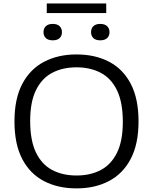

<svg xmlns="http://www.w3.org/2000/svg" viewBox="-20 -1058 867 1088"><path d="M413.5 9.5Q308.5 9.5 229.2 -31.8Q150 -73 106 -157Q62 -241 62 -370Q62 -499 106.5 -583Q151 -667 230.2 -708.2Q309.5 -749.5 413.5 -749.5Q519 -749.5 598 -708.2Q677 -667 721 -583Q765 -499 765 -370Q765 -241.5 720.5 -157.2Q676 -73 597 -31.8Q518 9.5 413.5 9.5ZM413.5 -63.5Q492.5 -63.5 551.5 -94.8Q610.5 -126 643.2 -193Q676 -260 676 -367.5Q676 -477.5 643.2 -545.8Q610.5 -614 551.2 -645.2Q492 -676.5 413.5 -676.5Q335 -676.5 276 -645.5Q217 -614.5 184 -547.5Q151 -480.5 151 -372.5Q151 -262 183.8 -194Q216.5 -126 275.5 -94.8Q334.5 -63.5 413.5 -63.5ZM548 -829.5Q522.5 -829.5 509.2 -842Q496 -854.5 496 -875.5Q496 -897 509.2 -909.8Q522.5 -922.5 548 -922.5Q573.5 -922.5 587 -909.8Q600.5 -897 600.5 -875.5Q600.5 -854.5 587 -842Q573.5 -829.5 548 -829.5ZM279 -829.5Q253.5 -829.5 240 -842Q226.5 -854.5 226.5 -875.5Q226.5 -897 240 -909.8Q253.5 -922.5 279 -922.5Q304.5 -922.5 317.8 -909.8Q331 -897 331 -875.5Q331 -854.5 317.8 -842Q304.5 -829.5 279 -829.5ZM245 -984V-1038.5H582V-984Z"/></svg>

Font: Encode Sans Expanded Expanded
Style: Regular
Weight: 400
Width: 7
Designer: Multiple Designers
Foundry: Impallari Type
Version: Version 3.000; ttfautohint (v1.8.3) -l 8 -r 50 -G 200 -x 14 